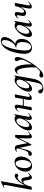

<svg xmlns="http://www.w3.org/2000/svg" viewBox="1730 -2494 1046 4545"><g transform="rotate(-90 2252.5 -222.0)"><path d="M31 1 35 -21Q45 -68 46 -74L143 -599Q146 -616 146 -627Q146 -642 141 -649Q136 -656 125 -656Q111 -656 81 -642H79Q76 -642 74.5 -647Q73 -652 77 -653L223 -725H225Q229 -725 232.5 -722Q236 -719 235 -717L109 -10Q104 8 61 8Q31 8 31 1ZM260 -98Q254 -145 245.5 -168.5Q237 -192 214 -192Q181 -192 153 -139Q125 -86 109 -10L92 -12Q109 -107 158 -196Q207 -285 265.5 -340.5Q324 -396 365 -396Q388 -396 401 -384.5Q414 -373 414 -355Q414 -339 402 -326Q390 -313 370 -313Q355 -313 339 -323Q337 -324 330.5 -327Q324 -330 317 -330Q302 -330 276.5 -311Q251 -292 222.5 -257Q194 -222 170 -177L153 -166Q177 -201 207 -220Q237 -239 261 -239Q297 -239 310.5 -209Q324 -179 331 -123Q337 -81 343.5 -62.5Q350 -44 367 -44Q377 -44 392 -54Q407 -64 420 -77Q421 -78 423 -78Q427 -78 429 -74.5Q431 -71 429 -68Q391 -25 368.5 -7Q346 11 321 11Q300 11 288 -4Q276 -19 271 -40Q266 -61 260 -98Z M462 -138Q462 -165 468 -193Q479 -252 510.5 -299Q542 -346 588 -372.5Q634 -399 685 -399Q750 -399 785 -358Q820 -317 820 -250Q820 -223 814 -193Q802 -129 767.5 -82Q733 -35 687.5 -10.5Q642 14 595 14Q531 14 496.5 -28Q462 -70 462 -138ZM730 -149Q737 -183 737 -221Q737 -287 714.5 -331Q692 -375 653 -375Q619 -375 591.5 -339Q564 -303 552 -236Q545 -194 545 -165Q545 -98 567.5 -54.5Q590 -11 629 -11Q664 -11 691.5 -48Q719 -85 730 -149Z M1248 -80 1255 -334 1289 -369 1106 -2Q1105 1 1097 1Q1088 1 1087 -3L1019 -304Q1013 -333 1003 -346Q993 -359 975 -359Q953 -359 936 -342Q935 -341 932 -341Q928 -341 926 -343.5Q924 -346 927 -349Q971 -393 1022 -393Q1048 -393 1065 -379Q1082 -365 1088 -337L1139 -85L1103 -40L1268 -371Q1273 -381 1280.5 -385Q1288 -389 1304 -389Q1320 -389 1325.5 -385Q1331 -381 1331 -373L1322 -89Q1321 -64 1325.5 -54.5Q1330 -45 1343 -45Q1355 -45 1368 -52.5Q1381 -60 1399 -79Q1400 -80 1405.5 -76.5Q1411 -73 1408 -70Q1361 -24 1338.5 -7.5Q1316 9 1290 9Q1262 9 1254 -11Q1246 -31 1248 -80ZM835 -28Q835 -71 884 -71Q912 -71 931.5 -93Q951 -115 971.5 -177Q992 -239 1022 -365L1040 -361L1035 -341Q999 -185 980.5 -119.5Q962 -54 939.5 -22.5Q917 9 881 9Q859 9 847 -1.5Q835 -12 835 -28Z M1438 -62Q1438 -131 1481.5 -210.5Q1525 -290 1589.5 -344.5Q1654 -399 1712 -399Q1745 -399 1772 -380.5Q1799 -362 1802 -326L1748 -357Q1764 -359 1782 -373.5Q1800 -388 1809 -407Q1811 -409 1814 -409Q1817 -409 1819.5 -407.5Q1822 -406 1821 -405L1763 -89Q1761 -80 1761 -66Q1761 -38 1776 -38Q1795 -38 1834 -77Q1835 -78 1837 -78Q1840 -78 1842 -74.5Q1844 -71 1842 -69Q1809 -30 1782 -10.5Q1755 9 1730 9Q1707 9 1696 -4.5Q1685 -18 1685 -47Q1685 -68 1689 -89L1714 -229L1734 -246Q1709 -168 1670 -109Q1631 -50 1587.5 -18.5Q1544 13 1503 13Q1472 13 1455 -5.5Q1438 -24 1438 -62ZM1720 -261Q1723 -276 1723 -289Q1723 -319 1708 -337Q1693 -355 1667 -355Q1637 -355 1606.5 -329Q1576 -303 1552.5 -258.5Q1529 -214 1520 -160Q1516 -137 1516 -115Q1516 -52 1558 -52Q1590 -52 1624.5 -85Q1659 -118 1685 -167.5Q1711 -217 1720 -261Z M1913 1 1917 -21Q1927 -68 1928 -74L1969 -297Q1971 -306 1971 -321Q1971 -349 1954 -349Q1931 -349 1892 -307Q1891 -306 1889 -306Q1886 -306 1883.5 -309.5Q1881 -313 1884 -316Q1919 -357 1947.5 -376Q1976 -395 2004 -395Q2026 -395 2036 -383Q2046 -371 2046 -346Q2046 -326 2042 -306L1991 -10Q1986 8 1943 8Q1913 8 1913 1ZM1987 -204H2226L2223 -182H1984ZM2157 -41Q2157 -61 2161 -81L2213 -376Q2216 -394 2260 -394Q2290 -394 2290 -387L2286 -367Q2285 -360 2281 -343Q2277 -326 2275 -312L2234 -89Q2232 -80 2232 -66Q2232 -37 2250 -37Q2272 -37 2311 -79Q2312 -80 2314 -80Q2318 -80 2320 -76.5Q2322 -73 2319 -70Q2284 -29 2255.5 -10Q2227 9 2199 9Q2177 9 2167 -3.5Q2157 -16 2157 -41Z M2314 209Q2314 185 2327.5 173Q2341 161 2360 161Q2378 161 2385.5 171.5Q2393 182 2400 204Q2408 231 2420 245.5Q2432 260 2463 260Q2501 260 2530 219Q2559 178 2580 66L2632 -229L2652 -246Q2627 -168 2588 -109Q2549 -50 2505.5 -18.5Q2462 13 2421 13Q2390 13 2373 -5.5Q2356 -24 2356 -62Q2356 -131 2399.5 -210.5Q2443 -290 2507.5 -344.5Q2572 -399 2630 -399Q2663 -399 2690 -380.5Q2717 -362 2720 -326L2666 -357Q2682 -359 2700 -373.5Q2718 -388 2727 -407Q2729 -409 2732 -409Q2735 -409 2737.5 -407.5Q2740 -406 2739 -405L2659 43Q2638 157 2578 219Q2518 281 2429 281Q2378 281 2346 261Q2314 241 2314 209ZM2638 -261Q2641 -276 2641 -289Q2641 -320 2626 -337.5Q2611 -355 2583 -355Q2551 -355 2521 -329.5Q2491 -304 2469 -259.5Q2447 -215 2438 -160Q2434 -137 2434 -115Q2434 -52 2476 -52Q2508 -52 2542.5 -85Q2577 -118 2603 -167.5Q2629 -217 2638 -261Z M2690 238Q2690 214 2704.5 201Q2719 188 2743 188Q2759 188 2782 195Q2806 201 2818 201Q2838 201 2859 187Q2893 163 2948.5 85.5Q3004 8 3051 -76Q3098 -160 3107 -198Q3112 -218 3112 -239Q3112 -259 3107 -273.5Q3102 -288 3092 -308Q3084 -321 3080.5 -330.5Q3077 -340 3077 -351Q3077 -371 3090.5 -383.5Q3104 -396 3127 -396Q3150 -396 3162.5 -379Q3175 -362 3175 -331Q3175 -254 3095 -104.5Q3015 45 2912 163Q2809 281 2743 281Q2690 281 2690 238ZM2930 58Q2930 -133 2901.5 -238Q2873 -343 2824 -343Q2811 -343 2798.5 -334.5Q2786 -326 2777 -310Q2776 -307 2771 -307Q2764 -307 2765 -313Q2783 -349 2814 -372Q2845 -395 2873 -395Q2913 -395 2942 -350Q2971 -305 2986 -226.5Q3001 -148 3001 -50Q3001 -27 2999 23L2929 128Q2930 104 2930 58Z M3603 -233Q3603 -206 3597 -171Q3589 -126 3561 -84Q3533 -42 3489 -15Q3445 12 3393 12Q3251 12 3251 -176Q3251 -231 3265 -312Q3289 -448 3333 -540.5Q3377 -633 3434.5 -679Q3492 -725 3558 -725Q3600 -725 3624 -701.5Q3648 -678 3648 -634Q3648 -620 3645 -603Q3635 -551 3602 -500Q3569 -449 3524 -412.5Q3479 -376 3436 -364L3469 -386Q3528 -386 3565.5 -347.5Q3603 -309 3603 -233ZM3523 -145Q3530 -184 3530 -219Q3530 -359 3401 -359Q3397 -359 3397 -367Q3397 -375 3400 -375Q3434 -375 3469.5 -404.5Q3505 -434 3533 -482.5Q3561 -531 3572 -585Q3576 -608 3576 -631Q3576 -667 3563.5 -686Q3551 -705 3530 -705Q3474 -705 3425.5 -603.5Q3377 -502 3347 -332Q3329 -227 3329 -159Q3329 -81 3351 -45Q3373 -9 3416 -9Q3456 -9 3484.5 -48.5Q3513 -88 3523 -145Z M3647 -62Q3647 -131 3690.5 -210.5Q3734 -290 3798.5 -344.5Q3863 -399 3921 -399Q3954 -399 3981 -380.5Q4008 -362 4011 -326L3957 -357Q3973 -359 3991 -373.5Q4009 -388 4018 -407Q4020 -409 4023 -409Q4026 -409 4028.5 -407.5Q4031 -406 4030 -405L3972 -89Q3970 -80 3970 -66Q3970 -38 3985 -38Q4004 -38 4043 -77Q4044 -78 4046 -78Q4049 -78 4051 -74.5Q4053 -71 4051 -69Q4018 -30 3991 -10.5Q3964 9 3939 9Q3916 9 3905 -4.5Q3894 -18 3894 -47Q3894 -68 3898 -89L3923 -229L3943 -246Q3918 -168 3879 -109Q3840 -50 3796.5 -18.5Q3753 13 3712 13Q3681 13 3664 -5.5Q3647 -24 3647 -62ZM3929 -261Q3932 -276 3932 -289Q3932 -319 3917 -337Q3902 -355 3876 -355Q3846 -355 3815.5 -329Q3785 -303 3761.5 -258.5Q3738 -214 3729 -160Q3725 -137 3725 -115Q3725 -52 3767 -52Q3799 -52 3833.5 -85Q3868 -118 3894 -167.5Q3920 -217 3929 -261Z M4147 -203Q4147 -228 4152 -249L4162 -297Q4165 -312 4165 -322Q4165 -348 4148 -348Q4133 -348 4094 -313Q4092 -311 4091 -311Q4088 -311 4086 -314.5Q4084 -318 4086 -321Q4118 -359 4144 -377Q4170 -395 4196 -395Q4239 -395 4239 -342Q4239 -325 4234 -297L4229 -271Q4223 -240 4223 -219Q4223 -195 4231 -185.5Q4239 -176 4254 -176Q4277 -176 4301 -199.5Q4325 -223 4345.5 -268.5Q4366 -314 4378 -376L4395 -375Q4380 -300 4350.5 -243Q4321 -186 4284.5 -155.5Q4248 -125 4211 -125Q4181 -125 4164 -145Q4147 -165 4147 -203ZM4322 -42Q4322 -50 4326 -80L4378 -376Q4383 -394 4426 -394Q4456 -394 4456 -387L4452 -365Q4442 -318 4441 -312L4400 -89Q4397 -76 4397 -65Q4397 -37 4415 -37Q4438 -37 4477 -79Q4478 -80 4480 -80Q4483 -80 4485 -76.5Q4487 -73 4485 -70Q4450 -29 4421.5 -10Q4393 9 4365 9Q4343 9 4332.5 -3.5Q4322 -16 4322 -42Z"/></g></svg>

Font: Cormorant Infant SemiBold
Style: Italic
Weight: 600
Italic angle: -10°
Designer: Christian Thalmann (Catharsis Fonts)
Foundry: Catharsis Fonts
Version: Version 4.000